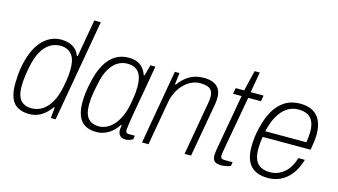

<svg xmlns="http://www.w3.org/2000/svg" viewBox="-83 -1014 2320 1316"><g transform="rotate(15 1077.0 -355.5)"><path d="M182 12Q134 12 101 -5.5Q68 -23 51.5 -61.5Q35 -100 35 -161Q35 -188 37 -217Q39 -246 44 -277Q55 -340 74.5 -388Q94 -436 122.5 -469.5Q151 -503 186.5 -520.5Q222 -538 264 -538Q292 -538 317.5 -530Q343 -522 363 -505Q383 -488 394 -458H400L447 -723H493L366 0H332L339 -77H333Q304 -35 266 -11.5Q228 12 182 12ZM184 -30Q229 -30 264.5 -54Q300 -78 324 -122Q348 -166 360 -227Q366 -255 369.5 -278Q373 -301 374.5 -321Q376 -341 376 -358Q376 -415 360 -444.5Q344 -474 319.5 -485Q295 -496 270 -496Q228 -496 194 -474.5Q160 -453 136 -410Q112 -367 99 -301Q93 -270 89 -244.5Q85 -219 83.5 -198.5Q82 -178 82 -160Q82 -90 109.5 -60Q137 -30 184 -30Z M658 12Q611 12 578.5 -6Q546 -24 529.5 -62.5Q513 -101 513 -161Q513 -194 517.5 -230Q522 -266 530 -301Q546 -380 575.5 -433Q605 -486 647 -512Q689 -538 741 -538Q776 -538 801 -528Q826 -518 843.5 -498Q861 -478 871 -449H877L898 -526H933L913 -410Q909 -384 901.5 -343Q894 -302 885.5 -256Q877 -210 870 -167.5Q863 -125 858.5 -94.5Q854 -64 854 -55Q854 -44 859 -38Q864 -32 877 -32H920L915 -5Q905 0 892 5Q879 10 865 10Q839 10 825 -3.5Q811 -17 810 -44Q810 -51 811.5 -59.5Q813 -68 814 -77L809 -80Q782 -36 742 -12Q702 12 658 12ZM664 -30Q687 -30 712.5 -40.5Q738 -51 762.5 -75.5Q787 -100 806.5 -141Q826 -182 837 -241Q841 -267 844.5 -288Q848 -309 849 -327.5Q850 -346 850 -362Q850 -406 839 -436Q828 -466 804 -481Q780 -496 743 -496Q707 -496 675.5 -477Q644 -458 619 -416Q594 -374 581 -305Q574 -274 569.5 -247.5Q565 -221 563 -199Q561 -177 561 -157Q561 -90 587.5 -60Q614 -30 664 -30Z M979 0 1071 -526H1104L1094 -443H1100Q1128 -481 1157 -501.5Q1186 -522 1215.5 -530Q1245 -538 1275 -538Q1312 -538 1340 -527Q1368 -516 1383.5 -492Q1399 -468 1399 -429Q1399 -419 1398 -407.5Q1397 -396 1395 -383L1327 0H1281L1348 -382Q1350 -393 1351 -403.5Q1352 -414 1352 -422Q1352 -451 1341 -467Q1330 -483 1309 -489.5Q1288 -496 1260 -496Q1233 -496 1204.5 -484.5Q1176 -473 1150.5 -449Q1125 -425 1106 -389.5Q1087 -354 1079 -307L1025 0Z M1543 11Q1520 11 1506 4.5Q1492 -2 1486.5 -14Q1481 -26 1481 -44Q1481 -53 1482.5 -63Q1484 -73 1485 -84L1556 -484H1495L1503 -526H1563L1598 -672H1635L1609 -526H1701L1693 -484H1603L1532 -87Q1531 -78 1529.5 -69.5Q1528 -61 1528 -55Q1528 -42 1534.5 -36Q1541 -30 1558 -30H1614L1609 -2Q1599 2 1587.5 5Q1576 8 1564 9.5Q1552 11 1543 11Z M1874 12Q1820 12 1783.5 -7.5Q1747 -27 1729 -66.5Q1711 -106 1711 -165Q1711 -200 1715.5 -236.5Q1720 -273 1729 -306Q1745 -375 1774.5 -427Q1804 -479 1850 -508.5Q1896 -538 1960 -538Q2015 -538 2050.5 -517Q2086 -496 2103.5 -457.5Q2121 -419 2121 -364Q2121 -338 2117 -309Q2113 -280 2108 -251H1768Q1764 -228 1762 -207Q1760 -186 1760 -167Q1760 -118 1773 -88Q1786 -58 1813 -44Q1840 -30 1878 -30Q1904 -30 1928.5 -38.5Q1953 -47 1975 -64.5Q1997 -82 2014 -109.5Q2031 -137 2042 -174H2088Q2075 -129 2054.5 -94.5Q2034 -60 2007 -36.5Q1980 -13 1946.5 -0.5Q1913 12 1874 12ZM1775 -293H2067Q2070 -314 2072 -333Q2074 -352 2074 -370Q2074 -411 2061.5 -439.5Q2049 -468 2023.5 -482Q1998 -496 1956 -496Q1912 -496 1875.5 -471Q1839 -446 1814 -400.5Q1789 -355 1775 -293Z"/></g></svg>

Font: Archivo SemiCondensed Thin
Style: Italic
Weight: 250
Width: 4
Italic angle: -10°
Designer: Hector Gatti
Foundry: Omnibus-Type
Version: Version 2.001